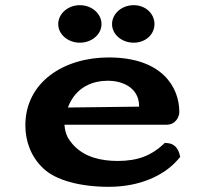

<svg xmlns="http://www.w3.org/2000/svg" viewBox="-20 -712 780 742"><path d="M288.6 -547C334.9 -547 372.3 -579.2 372.3 -619C372.3 -658.3 335.7 -692 288.6 -692C241.6 -692 205 -658.3 205 -619C205 -579.2 242.4 -547 288.6 -547ZM496.6 -547C542.9 -547 577 -579.2 577 -619C577 -658.3 543.7 -692 496.6 -692C449.6 -692 413 -658.3 413 -619C413 -579.2 450.4 -547 496.6 -547ZM397.9 -400C445.7 -400 517.6 -378.1 517.6 -301C517.6 -300.9 517.6 -300.7 517.4 -299.9L242.4 -296.5C273 -377.6 339.9 -400 397.9 -400ZM617 -159.7 609.1 -152.4C565.4 -112.5 514.8 -90 435 -90C367.2 -90 308 -105.9 266.2 -148.6C243.4 -174 232.5 -190.9 229 -230H624C658.8 -230 673 -260.7 673 -279.3C673 -374.5 606.9 -490 400.2 -490C226.8 -490 78 -394.9 78 -227.3C78 -166.1 99.8 -105.9 146.9 -61.6C195.8 -14.4 292.7 10 400.2 10C517.3 10 612.7 -31.6 667.9 -95.7L676.6 -105.7L673.1 -118.6C669.4 -132.1 657.5 -157 627.7 -158.9Z"/></svg>

Font: Linux Libertine Mono O 
Style: Mono Bold
Weight: 400
Designer: Philipp H. Poll
Foundry: Philipp H. Poll
Version: Version 5.1.7